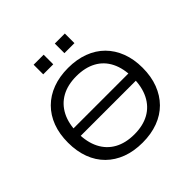

<svg xmlns="http://www.w3.org/2000/svg" viewBox="-220 -1100 1314 1314"><g transform="rotate(-45 436.5 -443.5)"><path d="M130 -324V-395H754V-324ZM437 9Q353 9 286.5 -16Q220 -41 172.5 -88Q125 -135 100 -202Q75 -269 75 -352Q75 -436 100 -502.5Q125 -569 172.5 -616.5Q220 -664 287 -689Q354 -714 437 -714Q520 -714 587 -689Q654 -664 701 -617Q748 -570 773.5 -503.5Q799 -437 799 -354Q799 -270 773.5 -203Q748 -136 701 -88.5Q654 -41 587 -16Q520 9 437 9ZM437 -71Q521 -71 580.5 -104Q640 -137 672 -200.5Q704 -264 704 -353Q704 -443 672.5 -506Q641 -569 581 -601.5Q521 -634 437 -634Q353 -634 293.5 -601Q234 -568 201.5 -505Q169 -442 169 -352Q169 -263 201 -200Q233 -137 293 -104Q353 -71 437 -71ZM491 -803V-896H588V-803ZM286 -803V-896H383V-803Z"/></g></svg>

Font: Nunito Sans 10pt SemiExpanded
Style: Regular
Weight: 400
Width: 6
Designer: Vernon Adams
Foundry: Vernon Adams
Version: Version 3.101;gftools[0.9.27]